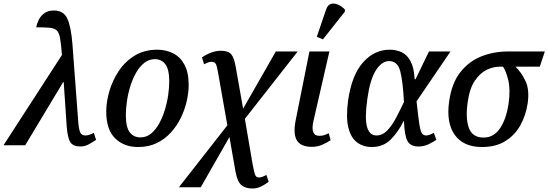

<svg xmlns="http://www.w3.org/2000/svg" viewBox="-40 -830 3133 1097"><path d="M-20 0 314 -516Q309 -577 303.5 -610Q298 -643 284.5 -656Q271 -669 243 -671.5Q215 -674 167 -674Q171 -696 182 -718Q193 -740 214 -755Q235 -770 268 -770Q323 -770 344.5 -724Q366 -678 374 -576L407 -135Q410 -93 418 -74.5Q426 -56 447 -56Q458 -56 471 -60Q484 -64 496 -71L509 -31Q490 -18 467.5 -5.5Q445 7 418 7Q378 7 362 -17.5Q346 -42 341 -109L324 -361H321L104 0Z M749 10Q668 10 617.5 -40Q567 -90 567 -192Q567 -248 585 -309.5Q603 -371 639 -425Q675 -479 730 -512.5Q785 -546 859 -546Q908 -546 949 -525.5Q990 -505 1014 -460.5Q1038 -416 1038 -344Q1038 -301 1027 -252.5Q1016 -204 993.5 -157.5Q971 -111 936.5 -73Q902 -35 855.5 -12.5Q809 10 749 10ZM762 -45Q797 -45 823.5 -67Q850 -89 869.5 -124.5Q889 -160 902 -202.5Q915 -245 921 -287.5Q927 -330 927 -365Q927 -433 905 -462.5Q883 -492 845 -492Q811 -492 784 -470.5Q757 -449 737 -413.5Q717 -378 704 -335.5Q691 -293 685 -250Q679 -207 679 -172Q679 -103 701.5 -74Q724 -45 762 -45Z M982 240 1259 -114 1206 -414Q1200 -452 1193 -464.5Q1186 -477 1169 -477Q1158 -477 1147 -472.5Q1136 -468 1126 -463L1114 -502Q1145 -523 1172 -531.5Q1199 -540 1222 -540Q1264 -540 1281 -520Q1298 -500 1307 -447L1349 -209L1536 -536H1661L1359 -151L1404 112Q1412 155 1418 169.5Q1424 184 1440 184Q1449 184 1461 179.5Q1473 175 1482 169L1495 209Q1467 229 1446.5 238Q1426 247 1402 247Q1361 247 1338.5 227Q1316 207 1306 153L1271 -47L1107 240Z M1742 9Q1679 9 1656.5 -27.5Q1634 -64 1649 -141L1728 -536H1842L1751 -139Q1732 -54 1784 -54Q1800 -54 1811.5 -57.5Q1823 -61 1838 -69L1849 -29Q1830 -16 1802 -3.5Q1774 9 1742 9ZM1805 -605 1770 -620 1823 -775Q1832 -802 1850.5 -807.5Q1869 -813 1891 -803.5Q1913 -794 1931 -775L1930 -763Z M2084 10Q2035 10 1999.5 -17Q1964 -44 1950 -102.5Q1936 -161 1949 -257Q1970 -402 2034.5 -474Q2099 -546 2187 -546Q2225 -546 2256 -531Q2287 -516 2306.5 -479Q2326 -442 2329 -377H2334L2411 -536H2534L2340 -251Q2349 -169 2355 -127Q2361 -85 2369.5 -70.5Q2378 -56 2395 -56Q2405 -56 2416.5 -60.5Q2428 -65 2439 -71L2453 -31Q2436 -19 2409 -6Q2382 7 2351 7Q2305 7 2288 -24.5Q2271 -56 2268 -138H2266Q2236 -77 2193 -33.5Q2150 10 2084 10ZM2111 -56Q2145 -56 2172.5 -84.5Q2200 -113 2223 -157Q2246 -201 2268 -247Q2262 -364 2247 -422.5Q2232 -481 2183 -481Q2141 -481 2107.5 -428Q2074 -375 2059 -266Q2043 -154 2057 -105Q2071 -56 2111 -56Z M2714 10Q2608 10 2558.5 -59Q2509 -128 2526 -249Q2540 -353 2589 -416Q2638 -479 2709.5 -507.5Q2781 -536 2864 -536H3073L3044 -449H2905Q2938 -418 2962 -368Q2986 -318 2975 -241Q2965 -172 2933.5 -115Q2902 -58 2847.5 -24Q2793 10 2714 10ZM2723 -44Q2781 -44 2817 -97Q2853 -150 2866 -240Q2877 -319 2864 -372Q2851 -425 2834 -449H2814Q2778 -449 2740.5 -431Q2703 -413 2673 -369Q2643 -325 2632 -245Q2619 -154 2639 -99Q2659 -44 2723 -44Z"/></svg>

Font: Noto Serif SemiCondensed Medium
Style: Italic
Weight: 500
Width: 4
Italic angle: -12°
Designer: Monotype Design Team
Foundry: Monotype Imaging Inc.
Version: Version 2.013